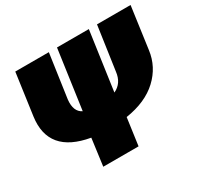

<svg xmlns="http://www.w3.org/2000/svg" viewBox="-148 -879 1097 1060"><g transform="rotate(-30 400.5 -349.0)"><path d="M587 -698H801L764 -431Q751 -332 676.5 -262.5Q602 -193 473 -173L449 0H224L247 -172Q-1 -215 29 -433L66 -698H280L240 -419Q232 -345 279 -322L332 -698H535L482 -324Q539 -350 547 -420Z"/></g></svg>

Font: Fira Sans Ultra
Style: Italic
Weight: 950
Italic angle: -8°
Designer: Carrois Corporate & Edenspiekermann AG
Foundry: Carrois Corporate GbR & Edenspiekermann AG
Version: Version 4.203;PS 004.203;hotconv 1.0.88;makeotf.lib2.5.64775